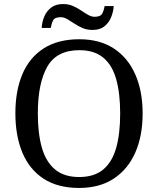

<svg xmlns="http://www.w3.org/2000/svg" viewBox="-20 -919 782 949"><path d="M371 10Q265 10 195 -36Q125 -82 90.5 -165Q56 -248 56 -359Q56 -470 90.5 -552Q125 -634 195.5 -679.5Q266 -725 372 -725Q473 -725 542.5 -679.5Q612 -634 648.5 -551.5Q685 -469 685 -358Q685 -247 648.5 -164.5Q612 -82 542 -36Q472 10 371 10ZM371 -44Q446 -44 490.5 -81.5Q535 -119 554.5 -189Q574 -259 574 -358Q574 -457 554.5 -527Q535 -597 490.5 -634Q446 -671 372 -671Q260 -671 213.5 -589Q167 -507 167 -358Q167 -259 187 -189Q207 -119 252 -81.5Q297 -44 371 -44ZM437 -771Q410 -771 388 -780.5Q366 -790 347.5 -802.5Q329 -815 312.5 -824.5Q296 -834 280 -834Q250 -834 242 -817.5Q234 -801 231 -781H186Q188 -812 199.5 -838.5Q211 -865 233.5 -882Q256 -899 292 -899Q319 -899 340.5 -889.5Q362 -880 380.5 -867.5Q399 -855 415.5 -845.5Q432 -836 448 -836Q477 -836 485.5 -852.5Q494 -869 497 -889H542Q540 -859 528.5 -832Q517 -805 495 -788Q473 -771 437 -771Z"/></svg>

Font: Noto Serif Khmer
Style: Regular
Weight: 400
Designer: Danh Hong and the Monotype Design Team
Foundry: Monotype Imaging Inc.
Version: Version 2.003